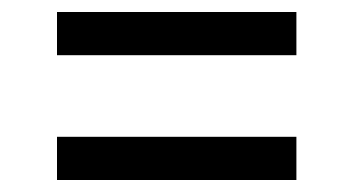

<svg xmlns="http://www.w3.org/2000/svg" viewBox="-20 -451 590 320"><path d="M75 -359V-431H474V-359ZM75 -151V-223H474V-151Z"/></svg>

Font: DM Sans 20pt
Style: Regular
Weight: 400
Version: Version 4.004;gftools[0.9.30]